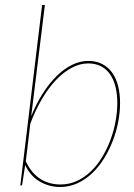

<svg xmlns="http://www.w3.org/2000/svg" viewBox="-20 -740 536 766"><path d="M61 0 148 -720H159L104.5 -276.5Q124 -325 149.8 -365.8Q175.5 -406.5 204.8 -435.5Q234 -464.5 266.5 -480.8Q299 -497 332 -497Q364.5 -497 388.5 -484.2Q412.5 -471.5 428.2 -449Q444 -426.5 451.5 -395.8Q459 -365 459 -329Q459 -293.5 451.8 -254.8Q444.5 -216 430.2 -178.8Q416 -141.5 395.2 -108Q374.5 -74.5 348 -49.2Q321.5 -24 289.2 -9Q257 6 220 6Q176.5 6 139 -15.5Q101.5 -37 80.5 -81.5L69 -7Q68 -4 68 -2Q68 0 64 0ZM332 -487Q299.5 -487 267.2 -470.2Q235 -453.5 205 -422.5Q175 -391.5 148.5 -347Q122 -302.5 101 -247L83 -96.5Q95 -71 110.2 -53.2Q125.5 -35.5 143.2 -24.8Q161 -14 180.8 -9Q200.5 -4 221 -4Q257 -4 287.8 -18.5Q318.5 -33 343.8 -57.5Q369 -82 388.5 -114.8Q408 -147.5 421.2 -183.5Q434.5 -219.5 441.2 -257Q448 -294.5 448 -329Q448 -365.5 440.5 -394.8Q433 -424 418.5 -444.5Q404 -465 382.2 -476Q360.5 -487 332 -487Z"/></svg>

Font: Lato Hairline
Style: Italic
Weight: 250
Italic angle: -7°
Designer: Lukasz Dziedzic
Foundry: Lukasz Dziedzic
Version: Version 1.104; Western+Polish opensource